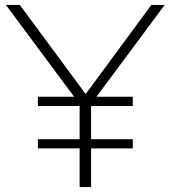

<svg xmlns="http://www.w3.org/2000/svg" viewBox="-20 -760 693 780"><path d="M134 -157V-194.5H303.5V-329.5H134V-367H281L4 -740H60.5L328 -378L595 -740H649L372 -367H519.5V-329.5H350V-194.5H519.5V-157H350V0H303.5V-157Z"/></svg>

Font: Encode Sans Exp XLt
Style: Regular
Weight: 200
Width: 7
Designer: Multiple Designers
Foundry: Impallari Type
Version: Version 3.002; ttfautohint (v1.8.3) -l 8 -r 50 -G 200 -x 14 